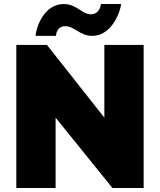

<svg xmlns="http://www.w3.org/2000/svg" viewBox="-20 -933 794 953"><path d="M438 -755C541 -755 581 -890 581 -913H481C481 -910 475 -862 431 -862C386 -862 361 -913 296 -913C196 -913 157 -790 157 -755H258C258 -758 260 -803 304 -803C350 -803 376 -755 438 -755ZM538 0H693V-710H498V-349L213 -710H61V0H256V-349Z"/></svg>

Font: Raleway Black
Style: Regular
Weight: 900
Designer: Matt McInerney, Pablo Impallari, Rodrigo Fuenzalida
Foundry: Matt McInerney, Pablo Impallari, Rodrigo Fuenzalida
Version: Version 3.000g; ttfautohint (v1.5) -l 8 -r 28 -G 28 -x 14 -D